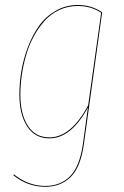

<svg xmlns="http://www.w3.org/2000/svg" viewBox="-20 -547 489 759"><path d="M287.6 -527.3Q341.3 -527.3 383.8 -498.5L312 20Q299.3 113.3 259.8 152.3Q220.2 191.4 159.2 191.4Q88.4 191.4 32.7 145.5L34.7 142.1Q91.8 188 159.2 188Q218.8 188 257.1 149.7Q295.4 111.3 308.1 20L327.6 -122.1Q261.2 0 175.3 0Q118.2 0 87.4 -47.4Q56.6 -94.7 56.6 -173.3Q56.6 -219.7 64.7 -267.3Q72.8 -314.9 90.8 -362.1Q108.9 -409.2 135 -445.6Q161.1 -481.9 200.7 -504.6Q240.2 -527.3 287.6 -527.3ZM287.6 -523.4Q248.5 -523.4 214.8 -507.8Q181.2 -492.2 156.7 -465.1Q132.3 -438 113.5 -403.3Q94.7 -368.7 83.3 -329.1Q71.8 -289.6 66.2 -250.2Q60.5 -210.9 60.5 -173.3Q60.5 -96.2 90.1 -50Q119.6 -3.9 175.3 -3.9Q260.7 -3.9 328.6 -130.9L379.9 -496.6Q339.4 -523.4 287.6 -523.4Z"/></svg>

Font: Fira Sans Compressed Four
Style: Italic
Weight: 100
Width: 3
Italic angle: -8°
Designer: Carrois Corporate & Edenspiekermann AG
Foundry: Carrois Corporate GbR & Edenspiekermann AG
Version: Version 4.203;PS 004.203;hotconv 1.0.88;makeotf.lib2.5.64775